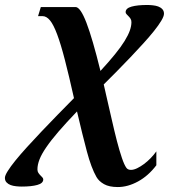

<svg xmlns="http://www.w3.org/2000/svg" viewBox="-136 -547 731 775"><path d="M374.5 130.9Q380.4 138.7 392.6 138.7Q403.8 138.7 417.5 132.1Q431.2 125.5 445.3 115Q459.5 104.5 472.4 91.1Q485.4 77.6 495.1 64V120.1Q462.4 163.1 421.1 185.5Q379.9 208 339.4 208Q304.7 208 283.9 196.3Q263.2 184.6 253.4 167.5Q232.4 130.9 214.6 64Q196.8 -2.9 174.8 -97.2Q130.9 -51.3 100.3 -15.9Q69.8 19.5 50.8 47.4Q31.7 75.2 23.4 96.7Q15.1 118.2 15.1 136.7Q15.1 145 18.8 150.6Q22.5 156.2 26.9 160.6Q31.2 165 34.9 168.9Q38.6 172.9 38.6 177.2Q38.6 192.9 14.6 199.5Q-9.3 206.1 -48.3 206.1Q-59.1 206.1 -71 204.8Q-83 203.6 -93 200Q-103 196.3 -109.6 189.2Q-116.2 182.1 -116.2 170.9Q-116.2 161.6 -104.7 143.3Q-93.3 125 -73.5 100.6Q-53.7 76.2 -26.6 46.4Q0.5 16.6 31.5 -16.1Q62.5 -48.8 95.9 -83Q129.4 -117.2 162.6 -150.9Q142.1 -242.7 125.7 -305.9Q109.4 -369.1 94.7 -408.2Q80.1 -447.3 65.9 -464.6Q51.8 -481.9 35.6 -481.9H17.6L28.8 -518.6H168.9Q188.5 -518.6 212.9 -455.1Q237.3 -391.6 269.5 -260.7Q304.2 -298.3 328.1 -327.9Q352.1 -357.4 366.7 -381.1Q381.3 -404.8 387.9 -423.3Q394.5 -441.9 394.5 -457.5Q394.5 -465.8 390.9 -471.4Q387.2 -477.1 382.8 -481.4Q378.4 -485.8 374.8 -489.7Q371.1 -493.7 371.1 -498Q371.1 -513.7 395 -520.3Q418.9 -526.9 458 -526.9Q468.8 -526.9 480.7 -525.6Q492.7 -524.4 502.7 -520.8Q512.7 -517.1 519.3 -510Q525.9 -502.9 525.9 -491.7Q525.9 -481.4 515.1 -463.4Q504.4 -445.3 485.8 -422.1Q467.3 -398.9 442.9 -372.1Q418.5 -345.2 391.6 -316.9Q364.7 -288.6 336.7 -260.3Q308.6 -231.9 282.7 -206.1Q285.2 -195.3 287.6 -184.8Q290 -174.3 292.5 -163.1Q304.2 -113.3 314.9 -65.4Q325.7 -17.6 335.9 22Q346.2 61.5 356 90.3Q365.7 119.1 374.5 130.9Z"/></svg>

Font: Arian AMU Serif
Style: Bold Italic
Weight: 700
Italic angle: -15°
Designer: Ruben Hakobyan (Tarumian)
Foundry: Ruben Hakobyan (Tarumian)
Version: Version 1.002